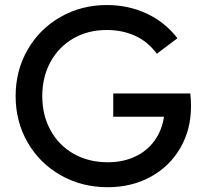

<svg xmlns="http://www.w3.org/2000/svg" viewBox="-20 -741 833 774"><path d="M43 -353.5Q43 -456.5 91.3 -540.5Q139.6 -624.5 223.9 -672.6Q308.1 -720.7 411.1 -720.7Q497.6 -720.7 571.3 -686.3Q645 -651.9 695.3 -586.9L612.3 -524.4Q576.2 -573.2 524.7 -596.7Q473.1 -620.1 410.2 -620.1Q335 -620.1 275.9 -586.2Q216.8 -552.2 183.6 -491.5Q150.4 -430.7 150.4 -353.5Q150.4 -276.4 183.8 -215.6Q217.3 -154.8 277.3 -120.8Q337.4 -86.9 414.1 -86.9Q475.6 -86.9 523.9 -109.4Q572.3 -131.8 602.5 -173.3Q632.8 -214.8 641.1 -270.5H436.5V-364.3H747.1Q750 -340.8 750 -312.5Q750 -218.8 706.8 -144.3Q663.6 -69.8 587.2 -28.1Q510.7 13.7 414.1 13.7Q310.1 13.7 225.1 -34.4Q140.1 -82.5 91.6 -166.5Q43 -250.5 43 -353.5Z"/></svg>

Font: Wanted Sans Medium
Style: Regular
Weight: 500
Designer: Original Design by Kil Hyung-jin and Kang Hanbin, Wanted Lab, Inc; Hangeul from Source Han Sans by Jang Soo-young and Ka
Foundry: Wanted Lab, Inc.
Version: Version 1.001